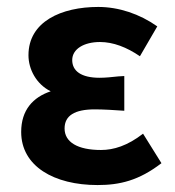

<svg xmlns="http://www.w3.org/2000/svg" viewBox="-20 -522 505 553"><path d="M261 11C325 11 380 -2 445 -52L392 -137C347 -102 307 -90 271 -90C203 -90 166 -113 166 -152C166 -189 195 -207 253 -207C277 -207 311 -205 338 -203V-303L321 -302C302 -300 284 -298 267 -298C213 -298 188 -318 188 -349C188 -381 222 -401 268 -401C306 -401 345 -386 383 -360L433 -446C382 -482 322 -502 263 -502C157 -502 62 -460 62 -363C62 -323 84 -280 126 -259C75 -242 41 -205 41 -142C41 -43 136 11 261 11Z"/></svg>

Font: Source Sans Pro SemBd
Style: Regular
Weight: 700
Designer: Paul D. Hunt
Foundry: Adobe Systems Incorporated
Version: Version 2.020;PS 2.0;hotconv 1.0.86;makeotf.lib2.5.63406